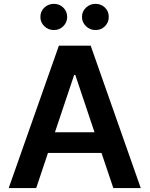

<svg xmlns="http://www.w3.org/2000/svg" viewBox="-20 -961 764 981"><path d="M165 0H24.4L280.8 -727.5H443.4L699.2 0H559.1L498.5 -179.7H225.1ZM260.7 -285.2H462.9L364.7 -578.1H358.9ZM255.4 -807.6Q227.1 -807.1 206.5 -827.1Q186 -847.2 186.5 -874Q186 -902.8 206.5 -922.1Q227.1 -941.4 255.4 -941.4Q283.7 -941.4 303.5 -922.1Q323.2 -902.8 323.2 -874Q323.2 -847.2 303.5 -827.1Q283.7 -807.1 255.4 -807.6ZM467.8 -807.6Q439.9 -807.1 419.4 -827.1Q398.9 -847.2 398.9 -874Q398.9 -902.8 419.4 -922.1Q439.9 -941.4 467.8 -941.4Q496.6 -941.4 516.4 -922.1Q536.1 -902.8 535.6 -874Q536.1 -847.2 516.4 -827.1Q496.6 -807.1 467.8 -807.6Z"/></svg>

Font: Inter Semi Bold
Style: Regular
Weight: 600
Designer: Rasmus Andersson
Foundry: rsms
Version: Version 4.000;git-e0f93cc